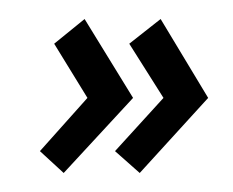

<svg xmlns="http://www.w3.org/2000/svg" viewBox="-20 -188 245 202"><path d="M101 -29 127 -6 199 -85 149 -168 116 -142 152 -85ZM69 -168 37 -142 72 -85 22 -29 47 -6 120 -85Z"/></svg>

Font: Hussar Tani
Style: DwaKurs
Weight: 700
Foundry: Cannot Into Space Fonts
Version: Version 0.92